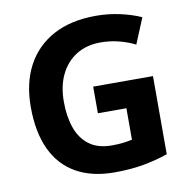

<svg xmlns="http://www.w3.org/2000/svg" viewBox="-81 -804 887 895"><g transform="rotate(-10 362.0 -357.0)"><path d="M361 -401H644V-31Q588 -12 527.5 -1Q467 10 390 10Q284 10 209.5 -32Q135 -74 96.5 -156Q58 -238 58 -358Q58 -470 101.5 -552Q145 -634 228 -679Q311 -724 431 -724Q488 -724 543 -712Q598 -700 643 -680L593 -559Q560 -576 518 -587Q476 -598 430 -598Q364 -598 315.5 -568Q267 -538 240.5 -483.5Q214 -429 214 -355Q214 -285 233 -231Q252 -177 293 -146.5Q334 -116 400 -116Q432 -116 454.5 -119Q477 -122 496 -126V-275H361Z"/></g></svg>

Font: Noto Sans Tangsa
Style: Bold
Weight: 700
Version: Version 1.504